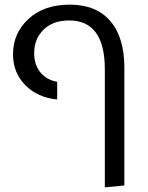

<svg xmlns="http://www.w3.org/2000/svg" viewBox="-20 -597 638 826"><path d="M431 209V-298Q431 -509 278 -509Q207 -509 167 -469Q127 -429 127 -368Q127 -318 154 -285.5Q181 -253 226 -245V-169Q142 -177 89 -230.5Q36 -284 36 -364Q36 -454 102.5 -515.5Q169 -577 280 -577Q394 -577 454.5 -506.5Q515 -436 515 -306V201Z"/></svg>

Font: FiraGO Book
Style: Regular
Weight: 350
Designer: bBox Type
Foundry: bBox Type GmbH
Version: Version 1.001;PS 001.001;hotconv 1.0.88;makeotf.lib2.5.64775